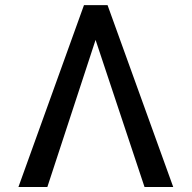

<svg xmlns="http://www.w3.org/2000/svg" viewBox="-20 -748 766 768"><path d="M558.1 0 362.3 -588.4 169.4 0H53.7L315.9 -727.5H410.2L672.9 0Z"/></svg>

Font: Inter
Style: Regular
Weight: 400
Designer: Rasmus Andersson
Foundry: rsms
Version: Version 4.001;git-9221beed3